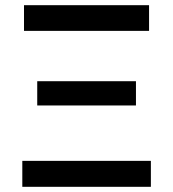

<svg xmlns="http://www.w3.org/2000/svg" viewBox="-20 -720 668 740"><path d="M66 0V-100H561.5V0ZM123.5 -313.5V-407H504V-313.5ZM72.5 -601V-700H554.5V-601Z"/></svg>

Font: Geologica EX
Style: Regular
Weight: 400
Designer: Sindre Bremnes, Frode Helland
Foundry: Monokrom Skriftforlag AS
Version: Version 1.010;gftools[0.9.28]